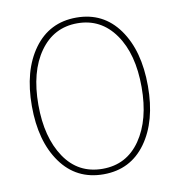

<svg xmlns="http://www.w3.org/2000/svg" viewBox="-81 -784 822 877"><g transform="rotate(-10 329.5 -345.5)"><path d="M60.5 -345.7Q60.5 -509.8 132.8 -609.4Q205.1 -709 330.1 -709Q455.1 -709 526.9 -608.9Q598.6 -508.8 598.6 -344.7Q598.6 -181.6 526.9 -82Q455.1 17.6 330.1 17.6Q204.1 17.6 132.3 -82.5Q60.5 -182.6 60.5 -345.7ZM90.8 -345.7Q90.8 -195.3 153.8 -101.6Q216.8 -7.8 330.1 -7.8Q441.4 -7.8 505.4 -100.6Q569.3 -193.4 569.3 -344.7Q569.3 -499 504.4 -590.8Q439.5 -682.6 330.1 -682.6Q220.7 -682.6 155.8 -591.3Q90.8 -500 90.8 -345.7Z"/></g></svg>

Font: Gothic A1 Thin
Style: Regular
Weight: 250
Designer: HanYang I&C Co.,Ltd.
Foundry: HanYang I&C Co.,Ltd.
Version: Version 2.50